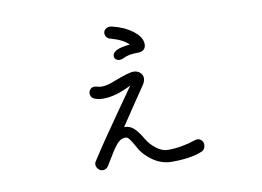

<svg xmlns="http://www.w3.org/2000/svg" viewBox="-70 -679 1140 837"><g transform="rotate(-10 500.0 -260.5)"><path d="M434 -549Q434 -560 442.5 -567Q451 -574 462 -574Q468 -574 471 -573Q524 -561 561.5 -532.5Q599 -504 599 -473Q599 -457 589.5 -449Q580 -441 564 -441Q522 -441 501 -430Q491 -424 479 -424Q470 -424 463.5 -430Q457 -436 457 -444Q457 -456 468 -464Q479 -472 498 -476.5Q517 -481 535 -482Q511 -507 457 -522Q446 -524 440 -532Q434 -540 434 -549ZM779 4Q779 13 774.5 21Q770 29 762 32Q714 53 627 53Q582 53 543.5 26Q505 -1 488 -34Q473 -61 464 -73.5Q455 -86 446 -86Q428 -86 414.5 -73.5Q401 -61 382 -31Q374 -18 349 23Q340 37 324 37Q311 36 303.5 26.5Q296 17 296 7Q296 -1 300 -6Q351 -86 440 -212Q452 -230 506 -306Q436 -270 381 -270Q356 -270 340 -278Q325 -285 325 -303Q326 -314 333 -321Q340 -328 350 -328Q356 -328 364 -326Q373 -323 382 -323Q404 -323 425 -331Q472 -349 495 -356Q518 -363 530 -363Q546 -363 558 -353Q570 -343 570 -328Q570 -314 561 -300Q507 -221 448 -132H450Q474 -132 492 -114.5Q510 -97 529 -64Q543 -40 568.5 -20.5Q594 -1 619 -1Q680 -1 741 -22Q745 -24 753 -24Q763 -24 771 -16Q779 -8 779 4Z"/></g></svg>

Font: Tsukimi Rounded
Style: Regular
Weight: 400
Designer: Takashi Funayama
Foundry: Takashi Funayama
Version: Version 1.032; ttfautohint (v1.8.3)